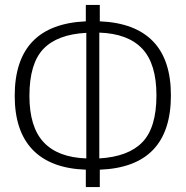

<svg xmlns="http://www.w3.org/2000/svg" viewBox="-20 -738 757 783"><path d="M387 -46V25H330V-46Q187 -51 113.5 -127Q40 -203 40 -347Q40 -638 330 -651V-718H387V-651Q531 -645 604 -569.5Q677 -494 677 -349Q677 -57 387 -46ZM618 -349Q618 -478 560 -539.5Q502 -601 385 -605V-92Q504 -99 561 -158.5Q618 -218 618 -349ZM332 -92V-604Q214 -598 157 -538.5Q100 -479 100 -347Q100 -220 158 -158Q216 -96 332 -92Z"/></svg>

Font: Fira Sans Condensed Light
Style: Regular
Weight: 300
Width: 3
Designer: bBox Type GmbH & Carrois Corporate GbR & Edenspiekermann AG
Foundry: bBox Type GmbH & Carrois Corporate GbR & Edenspiekermann AG
Version: Version 4.301